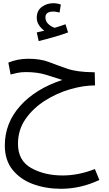

<svg xmlns="http://www.w3.org/2000/svg" viewBox="-20 -782 679 1196"><path d="M599 339 571 271Q469 311 370 311Q258 311 175 265Q92 219 92 114Q92 27 139 -40.5Q186 -108 260 -155Q334 -202 417 -226Q500 -250 572 -250L570 -332H561Q460 -333 399 -354Q338 -375 285 -395.5Q232 -416 156 -416Q90 -416 32 -392L46 -318Q66 -323 88.5 -328Q111 -333 141 -333Q212 -333 265.5 -316.5Q319 -300 368 -284Q201 -229 105.5 -122Q10 -15 10 124Q10 216 58.5 276Q107 336 186.5 365Q266 394 360 394Q483 394 599 339ZM404 -580 388 -631Q359 -620 321 -609Q302 -614 282.5 -631Q263 -648 263 -674Q263 -710 312 -710Q322 -710 331.5 -708Q341 -706 351 -704L359 -754Q335 -762 312 -762Q272 -762 240.5 -739Q209 -716 209 -671Q209 -646 223 -625Q237 -604 256 -591Q246 -589 235 -586Q224 -583 209 -580L221 -526Q262 -536 314.5 -551Q367 -566 404 -580Z"/></svg>

Font: Noto Sans Arabic
Style: Regular
Weight: 400
Designer: Nadine Chahine - Monotype Design Team
Foundry: Monotype Imaging Inc.
Version: Version 1.902